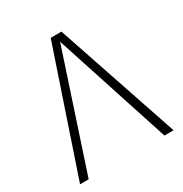

<svg xmlns="http://www.w3.org/2000/svg" viewBox="-161 -806 883 928"><g transform="rotate(-30 281.0 -342.0)"><path d="M311 -684H251L20 0H68L281 -645L491 0H542Z"/></g></svg>

Font: Fira Sans ExtraLight
Style: Regular
Weight: 200
Designer: bBox Type GmbH & Carrois Corporate GbR & Edenspiekermann AG
Foundry: bBox Type GmbH & Carrois Corporate GbR & Edenspiekermann AG
Version: Version 4.300;PS 004.300;hotconv 1.0.88;makeotf.lib2.5.64775